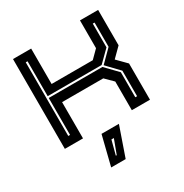

<svg xmlns="http://www.w3.org/2000/svg" viewBox="-214 -866 1240 1296"><g transform="rotate(-30 406.0 -217.5)"><path d="M70 0V-700H211.5V-424H532.5L592 -483.5V-700H733.5V-424L663 -354L733.5 -282.5V0H592V-223.5L532.5 -282.5H211.5V0ZM133.5 -64H147.5V-352H566L656 -259V-64H670V-263L579 -358L670 -449V-638H656V-453L568 -366H147.5V-638H133.5ZM278 265 335 36H470.5L391 265ZM345 212H352L393 102H374Z"/></g></svg>

Font: Tourney Expanded Regular
Style: Bold
Weight: 700
Width: 7
Designer: Tyler Finck
Foundry: Etcetera Type Co
Version: Version 1.010; ttfautohint (v1.8.3)